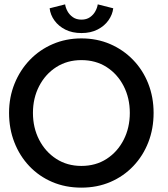

<svg xmlns="http://www.w3.org/2000/svg" viewBox="-20 -848 768 880"><path d="M131 -330.5Q131 -262.5 159.5 -207.2Q188 -152 238 -119.8Q288 -87.5 353 -87.5Q419 -87.5 468.8 -119.8Q518.5 -152 546.8 -207.2Q575 -262.5 575 -330.5Q575 -398.5 546.8 -453.5Q518.5 -508.5 468.8 -540.5Q419 -572.5 353 -572.5Q288 -572.5 238 -540.5Q188 -508.5 159.5 -453.5Q131 -398.5 131 -330.5ZM21.5 -330.5Q21.5 -402.5 46.8 -464.8Q72 -527 116.8 -573.5Q161.5 -620 222 -646Q282.5 -672 353 -672Q424.5 -672 484.8 -646Q545 -620 590 -573.5Q635 -527 659.5 -464.8Q684 -402.5 684 -330.5Q684 -258 659.8 -195.8Q635.5 -133.5 591 -86.8Q546.5 -40 486 -14Q425.5 12 353 12Q280 12 219.2 -14Q158.5 -40 114.2 -86.8Q70 -133.5 45.8 -195.8Q21.5 -258 21.5 -330.5ZM353.5 -696.5Q311 -696.5 279.8 -712.2Q248.5 -728 229.8 -753.8Q211 -779.5 207.5 -810L278.5 -828Q280.5 -813 289.2 -796.8Q298 -780.5 314 -769.2Q330 -758 353.5 -758Q376.5 -758 392.5 -769.2Q408.5 -780.5 417.2 -796.8Q426 -813 428 -828L499 -810Q495.5 -781 477.2 -755Q459 -729 427.5 -712.8Q396 -696.5 353.5 -696.5Z"/></svg>

Font: League Spartan Medium
Style: Regular
Weight: 500
Foundry: The League of Moveable Type
Version: Version 2.002